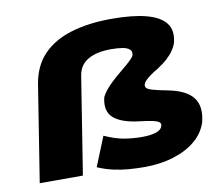

<svg xmlns="http://www.w3.org/2000/svg" viewBox="-79 -812 1067 920"><g transform="rotate(-10 454.0 -352.5)"><path d="M552 11Q515 11 476.5 8Q438 5 400.5 -3.5Q363 -12 326 -28L384 -171Q440 -146 483 -139.5Q526 -133 566 -133Q606 -133 633 -141.5Q660 -150 665 -169Q669 -180 661 -187Q653 -194 631 -199Q609 -204 567 -209Q480 -219 442 -252.5Q404 -286 420 -352Q427 -367 440 -383.5Q453 -400 473 -419Q493 -438 521 -461Q554 -488 569 -502.5Q584 -517 588 -526Q593 -545 581.5 -555Q570 -565 547.5 -569Q525 -573 492 -573Q421 -573 379 -548.5Q337 -524 329 -473L254 0H44L118 -467Q132 -555 184 -609.5Q236 -664 321.5 -690Q407 -716 519 -716Q622 -716 688 -698.5Q754 -681 781.5 -645Q809 -609 794 -550Q789 -534 777 -516Q765 -498 745 -479.5Q725 -461 694 -441Q673 -429 658 -418Q643 -407 634 -398Q625 -389 622 -380Q619 -371 624 -363Q629 -355 652 -348Q675 -341 727 -331Q814 -314 847 -270.5Q880 -227 861 -152Q845 -102 802 -65.5Q759 -29 694.5 -9Q630 11 552 11Z"/></g></svg>

Font: Nunito Sans 7pt Expanded Black
Style: Italic
Weight: 900
Width: 7
Italic angle: -9°
Designer: Vernon Adams
Foundry: Vernon Adams
Version: Version 3.101;gftools[0.9.27]